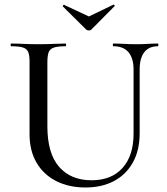

<svg xmlns="http://www.w3.org/2000/svg" viewBox="-20 -818 740 851"><path d="M572 -510Q572 -560 549.5 -586.5Q527 -613 483 -613Q480 -613 480 -619Q480 -625 483 -625Q506 -625 531 -623.5Q556 -622 585 -622Q610 -622 634.5 -623.5Q659 -625 680 -625Q682 -625 682 -619Q682 -613 680 -613Q640 -613 619.5 -586.5Q599 -560 599 -510V-227Q599 -152 569 -98Q539 -44 485 -15.5Q431 13 359 13Q285 13 229 -15.5Q173 -44 142 -97Q111 -150 111 -223V-544Q111 -573 105 -587.5Q99 -602 81.5 -607.5Q64 -613 30 -613Q27 -613 27 -619Q27 -625 30 -625Q55 -625 85 -623.5Q115 -622 150 -622Q186 -622 216.5 -623.5Q247 -625 270 -625Q273 -625 273 -619Q273 -613 270 -613Q236 -613 218.5 -607Q201 -601 195.5 -586Q190 -571 190 -542V-258Q190 -138 242 -78.5Q294 -19 386 -19Q474 -19 523 -73.5Q572 -128 572 -226ZM362 -687 259 -789Q257 -792 260.5 -795Q264 -798 265 -796L374 -745L482 -797Q484 -799 487 -795.5Q490 -792 487 -790L385 -687Q381 -683 374 -683Q367 -683 362 -687Z"/></svg>

Font: Cormorant Light Medium
Style: Regular
Weight: 500
Version: Version 4.000